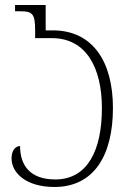

<svg xmlns="http://www.w3.org/2000/svg" viewBox="-20 -735 518 765"><path d="M197 10C353 10 430 -114 430 -305C430 -486 352 -614 190 -614H162V-715H40V-690H62C109 -690 120 -680 120 -615V-583H187C324 -583 386 -464 386 -304C386 -138 330 -20 200 -20C102 -20 60 -74 60 -153C41 -153 26 -135 26 -104C26 -46 84 10 197 10Z"/></svg>

Font: Noto Serif Georgian Condensed ExtraLight
Style: Regular
Weight: 200
Width: 3
Designer: Monotype Design Team, Akaki Razmadze
Foundry: Google LLC
Version: Version 2.003